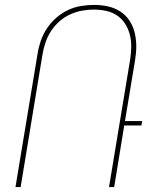

<svg xmlns="http://www.w3.org/2000/svg" viewBox="-20 -762 640 782"><path d="M43 0 133 -543Q137 -569 146 -595.5Q155 -622 171 -646Q187 -670 208.5 -689Q230 -708 256 -720.5Q282 -733 309.5 -737.5Q337 -742 363 -742Q392 -742 419.5 -736Q447 -730 469.5 -715.5Q492 -701 507 -678.5Q522 -656 528.5 -629Q535 -602 535 -573.5Q535 -545 530 -516L489 -269H559L556 -251H486L445 0H424L510 -519Q514 -545 514.5 -570.5Q515 -596 509 -620Q503 -644 490 -664.5Q477 -685 457.5 -698.5Q438 -712 413 -717.5Q388 -723 362 -723Q338 -723 313.5 -718.5Q289 -714 265 -703Q241 -692 221 -674Q201 -656 187 -634Q173 -612 165 -588Q157 -564 153 -540L64 0Z"/></svg>

Font: Iosevka Thin Extended Oblique
Style: Regular
Weight: 100
Width: 7
Italic angle: -9°
Monospace: yes
Designer: Belleve Invis
Foundry: Belleve Invis
Version: Version 32.5.0; ttfautohint (v1.8.4)